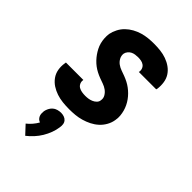

<svg xmlns="http://www.w3.org/2000/svg" viewBox="-233 -618 967 967"><g transform="rotate(45 250.0 -134.5)"><path d="M202 8Q178 8 155 5.5Q132 3 111 -4Q90 -11 71.5 -23Q53 -35 40 -53Q27 -71 23 -93.5Q19 -116 23 -140L24 -147H148V-145Q146 -133 151 -122.5Q156 -112 165.5 -106.5Q175 -101 187 -99Q199 -97 211 -97Q222 -97 232.5 -98.5Q243 -100 254 -104.5Q265 -109 273.5 -117.5Q282 -126 283 -137Q286 -153 278 -166.5Q270 -180 257.5 -189Q245 -198 230.5 -203Q216 -208 201.5 -213.5Q187 -219 173.5 -226Q160 -233 148 -242Q136 -251 125.5 -262Q115 -273 106.5 -285Q98 -297 91 -310.5Q84 -324 80 -339Q76 -354 75 -370Q74 -386 76 -402Q80 -422 90 -441.5Q100 -461 115.5 -476Q131 -491 150 -501.5Q169 -512 189.5 -518Q210 -524 230.5 -526Q251 -528 271 -528Q294 -528 316.5 -525.5Q339 -523 360 -515.5Q381 -508 398.5 -495.5Q416 -483 427.5 -465.5Q439 -448 442.5 -425.5Q446 -403 443 -380L441 -373H317L318 -375Q320 -386 316 -396.5Q312 -407 303.5 -413Q295 -419 284.5 -421Q274 -423 263 -423Q253 -423 242.5 -421.5Q232 -420 223 -415.5Q214 -411 207 -402.5Q200 -394 198 -384Q196 -368 203.5 -354Q211 -340 223.5 -331Q236 -322 250.5 -317Q265 -312 279.5 -306.5Q294 -301 307.5 -294Q321 -287 333 -278Q345 -269 355.5 -258.5Q366 -248 375 -235.5Q384 -223 390.5 -209.5Q397 -196 401 -181.5Q405 -167 406.5 -151Q408 -135 405 -119Q402 -98 391 -78Q380 -58 363.5 -43Q347 -28 327 -18Q307 -8 286 -2Q265 4 244 6Q223 8 202 8ZM140 259 98 214Q112 203 124 189Q136 175 145 159Q137 156 131.5 151Q126 146 122.5 138.5Q119 131 118.5 122.5Q118 114 119 105Q121 94 126.5 83Q132 72 141 64Q150 56 162.5 52.5Q175 49 186 49Q197 49 207.5 52.5Q218 56 225 64Q232 72 233.5 83Q235 94 233 105Q230 127 222 148.5Q214 170 202 190Q190 210 174 227.5Q158 245 140 259Z"/></g></svg>

Font: Iosevka Term Curly XBd Obl
Style: Regular
Weight: 800
Italic angle: -9°
Designer: Belleve Invis
Foundry: Belleve Invis
Version: Version 32.3.0